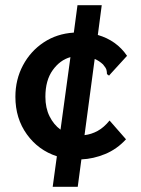

<svg xmlns="http://www.w3.org/2000/svg" viewBox="-20 -643 540 736"><path d="M278 73H182L198 -44Q127 -67 83 -128Q39 -189 39 -272Q39 -338 68 -392.5Q97 -447 147.5 -480.5Q198 -514 263 -518L277 -623H370L355 -509Q427 -488 467 -429L404 -360L398 -353L390 -359Q390 -368 388 -375.5Q386 -383 375 -396Q360 -410 343 -417L304 -125Q330 -128 354 -141Q378 -154 400 -181L463 -109Q428 -71 383 -52.5Q338 -34 292 -32ZM154 -272Q154 -229 170 -197Q186 -165 212 -146L250 -424Q210 -413 182 -374Q154 -335 154 -272Z"/></svg>

Font: Ligconsolata
Style: Bold
Weight: 700
Monospace: yes
Designer: Raph Levien, Cyreal, Brenton Simpson
Foundry: Raph Levien, Cyreal, Google
Version: Version 3.001; ttfautohint (v1.8.2.53-6de2)